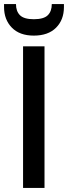

<svg xmlns="http://www.w3.org/2000/svg" viewBox="-43 -929 336 949"><path d="M71 0V-700H177V0ZM124 -753Q54 -753 15.5 -792.5Q-23 -832 -23 -894V-909H36Q36 -873 56 -853.5Q76 -834 124 -834Q173 -834 193 -853.5Q213 -873 213 -909H273V-894Q273 -831 234 -792Q195 -753 124 -753Z"/></svg>

Font: Ultramarine Medium
Style: Regular
Weight: 500
Designer: Colophon Foundry, Jonny Pinhorn
Foundry: Colophon Foundry
Version: Version 1.200; ttfautohint (v1.8.3)